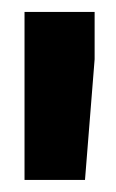

<svg xmlns="http://www.w3.org/2000/svg" viewBox="-20 -770 194 321"><path d="M138.2 -670.9 122.1 -469.2H21V-750H138.2Z"/></svg>

Font: Roboto Black
Style: Regular
Weight: 900
Designer: Google
Version: Version 2.134; 2016